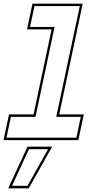

<svg xmlns="http://www.w3.org/2000/svg" viewBox="-54 -770 531 1055"><path d="M-34.5 0 -4.5 -141.5H130.5L229.5 -608.5H94.5L124.5 -750H400.5L271.5 -141.5H406.5L376.5 0ZM-18.5 -13.5H365.5L390 -128H255L384.5 -736.5H135.5L111 -622H246L141 -128H6ZM-9 265 97 36H232.5L104 265ZM12 251H97L210 50H105Z"/></svg>

Font: Tourney Thin Thin
Style: Italic
Weight: 250
Italic angle: -12°
Version: Version 1.015